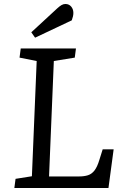

<svg xmlns="http://www.w3.org/2000/svg" viewBox="-20 -943 624 963"><path d="M58 -46 140 -59 164 -637 78 -654 84 -700H361L355 -654L250 -637L226 -58H376Q402 -58 421 -64Q440 -70 454 -88Q468 -106 479 -143L495 -194H550L524 0H52ZM267 -901Q279 -912 288.5 -917.5Q298 -923 308 -923Q326 -923 337 -910Q348 -897 348 -878Q348 -870 346 -861Q344 -852 340 -841L156 -754L137 -781Z"/></svg>

Font: Literata
Style: Italic
Weight: 400
Italic angle: -2°
Designer: Latin by Veronika Burian and Jose Scaglione. Greek by Irene Vlachou. Cyrillic by Vera Evstafieva
Foundry: TypeTogether
Version: Version 3.103;gftools[0.9.29]